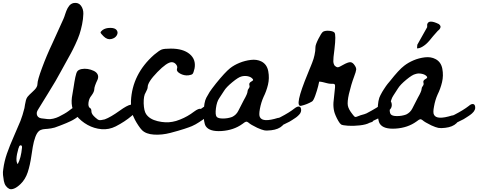

<svg xmlns="http://www.w3.org/2000/svg" viewBox="-182 -880 3344 1343"><path d="M421 -137Q421 -120 389.5 -89Q358 -58 340 -48Q328 -40 312 -32.5Q296 -25 282 -19Q268 -13 256 -8.5Q244 -4 235.5 -0.5Q227 3 226 3Q201 14 175 18Q149 22 133.5 22.5Q118 23 103 29Q88 35 76.5 54Q65 73 55 111Q48 137 38 207Q28 277 11.5 326Q-5 375 -38 407Q-63 431 -83.5 439Q-104 447 -117 441Q-130 435 -140.5 421Q-151 407 -155 386Q-159 365 -161 344Q-163 323 -159 302Q-152 248 -133.5 194.5Q-115 141 -82.5 67.5Q-50 -6 -39 -34Q-24 -72 -11 -124Q-10 -131 -7 -149Q-4 -167 -0.5 -179.5Q3 -192 10 -202Q14 -208 23.5 -217Q33 -226 42 -234.5Q51 -243 60 -252Q69 -261 74.5 -271.5Q80 -282 80 -293Q80 -319 112 -405Q144 -492 184 -576Q255 -730 262 -748Q265 -754 268.5 -764.5Q272 -775 275 -784Q278 -793 282 -803.5Q286 -814 291 -823Q296 -832 302 -839.5Q308 -847 316 -852Q324 -857 334 -859Q367 -864 384.5 -840Q402 -816 401 -783Q400 -747 392 -708.5Q384 -670 374 -640Q364 -610 345 -569.5Q326 -529 313 -505.5Q300 -482 276 -438.5Q252 -395 241 -375Q214 -323 154.5 -227.5Q95 -132 87 -118Q80 -107 77 -99Q74 -91 75.5 -80.5Q77 -70 84.5 -62.5Q92 -55 105.5 -52.5Q119 -50 151 -47Q169 -45 190.5 -50Q212 -55 230 -64Q248 -73 266.5 -83.5Q285 -94 297.5 -103.5Q310 -113 319.5 -120Q329 -127 330 -127Q352 -142 366 -153Q388 -172 404.5 -168.5Q421 -165 421 -137ZM-51 154Q-52 155 -53 158Q-78 244 -58 268Q-35 226 -28 152Q-27 143 -31 139Q-37 133 -45 140Q-49 144 -51 154Z M596.5 -607Q568.5 -600 541.5 -627Q522.5 -646 521.5 -652Q520.5 -658 535.5 -670Q556.5 -685 589 -685Q621.5 -685 633.5 -670Q646.5 -653 635 -633Q623.5 -613 596.5 -607ZM774.5 -128Q781.5 -116 775 -105Q768.5 -94 738.5 -69Q691.5 -29 627.5 4Q579.5 28 528 23.5Q476.5 19 431 -6Q385.5 -31 352.5 -71Q305.5 -127 324.5 -220Q326.5 -227 332.5 -268Q338.5 -309 345 -340.5Q351.5 -372 359.5 -382Q368.5 -393 389 -397Q409.5 -401 431.5 -397.5Q453.5 -394 473.5 -384.5Q493.5 -375 501 -359Q508.5 -343 500.5 -323Q477.5 -275 477.5 -256Q477.5 -238 457.5 -211Q440.5 -191 437 -162.5Q433.5 -134 446.5 -125Q457.5 -121 457.5 -100Q457.5 -82 483.5 -59Q501.5 -42 512 -40Q522.5 -38 550.5 -45Q591.5 -60 655.5 -106Q706.5 -143 733 -148Q759.5 -153 774.5 -128Z M1230 -123Q1252 -141 1268 -138Q1284 -135 1285 -106Q1285 -99 1282.5 -91.5Q1280 -84 1274.5 -77Q1269 -70 1264 -64.5Q1259 -59 1250.5 -52.5Q1242 -46 1236.5 -42.5Q1231 -39 1222 -33Q1213 -27 1210 -25Q1186 -9 1161 2Q1145 9 1107 21.5Q1069 34 1010 49.5Q951 65 895 61.5Q839 58 811 30Q800 19 786 -2Q772 -23 761.5 -43Q751 -63 746 -76Q733 -111 734 -173Q743 -362 896 -497Q932 -527 949 -533.5Q966 -540 1013 -540Q1099 -540 1144.5 -502Q1190 -464 1179 -402Q1172 -371 1165.5 -363.5Q1159 -356 1136 -353Q1105 -350 1077.5 -365.5Q1050 -381 1056 -399Q1062 -414 1049.5 -429.5Q1037 -445 1019 -445Q986 -445 918.5 -375.5Q851 -306 851 -271Q851 -258 837 -233Q822 -211 823 -157Q825 -104 840 -82Q864 -46 920.5 -32.5Q977 -19 1024 -28Q1049 -32 1078 -44Q1131 -65 1175 -99Q1209 -124 1222 -118Q1223 -118 1225.5 -120Q1228 -122 1230 -123Z M1878.5 -122Q1897.5 -137 1911 -134.5Q1924.5 -132 1924.5 -108Q1924.5 -103 1922.5 -97.5Q1920.5 -92 1918 -87.5Q1915.5 -83 1910.5 -78Q1905.5 -73 1901.5 -69Q1897.5 -65 1891.5 -60.5Q1885.5 -56 1881.5 -53.5Q1877.5 -51 1871.5 -47Q1865.5 -43 1862.5 -41Q1843.5 -28 1822.5 -19Q1820.5 -18 1798.5 -7L1793.5 -1Q1766.5 25 1715.5 31Q1683.5 35 1666 31.5Q1648.5 28 1617.5 14Q1571.5 -8 1556.5 -22Q1546.5 -30 1539.5 -29Q1532.5 -28 1513.5 -13Q1452.5 31 1368 36.5Q1283.5 42 1257.5 3Q1241.5 -22 1243 -94Q1244.5 -166 1261.5 -197Q1276.5 -224 1284.5 -237Q1293.5 -250 1301.5 -261Q1309.5 -273 1328.5 -296Q1391.5 -374 1427.5 -403Q1455.5 -425 1493.5 -440.5Q1531.5 -456 1573 -461Q1614.5 -466 1646.5 -450Q1685.5 -430 1694.5 -381.5Q1703.5 -333 1692.5 -287.5Q1681.5 -242 1661.5 -202Q1644.5 -164 1636 -119Q1627.5 -74 1636.5 -60Q1655.5 -22 1761.5 -55Q1765.5 -56 1769.5 -56Q1775.5 -58 1778.5 -60Q1842.5 -93 1878.5 -122ZM1576.5 -310Q1587.5 -316 1588.5 -320Q1589.5 -324 1583.5 -330Q1571.5 -343 1549.5 -347Q1527.5 -351 1506.5 -345Q1485.5 -340 1443 -305Q1400.5 -270 1385.5 -245Q1365.5 -216 1351.5 -193Q1334.5 -169 1328.5 -123Q1322.5 -77 1333.5 -63Q1343.5 -51 1377.5 -51Q1411.5 -51 1441.5 -62Q1470.5 -76 1484.5 -104Q1508.5 -151 1523.5 -180Q1549.5 -225 1549.5 -241Q1549.5 -251 1558 -261.5Q1566.5 -272 1562.5 -284Q1557.5 -300 1576.5 -310Z M2503.5 -162Q2524.5 -181 2541 -177.5Q2557.5 -174 2558.5 -146Q2558.5 -138 2556 -130.5Q2553.5 -123 2548 -116.5Q2542.5 -110 2537 -104Q2531.5 -98 2523.5 -92Q2515.5 -86 2510 -82Q2504.5 -78 2495.5 -72.5Q2486.5 -67 2483.5 -64Q2459.5 -48 2434.5 -38Q2432.5 -37 2428.5 -35Q2426.5 -30 2420.5 -27Q2414.5 -24 2402.5 -21Q2379.5 -8 2334.5 -3Q2289.5 2 2252.5 -0.5Q2215.5 -3 2204.5 -9Q2195.5 -15 2184.5 -34Q2173.5 -53 2165.5 -72Q2157.5 -91 2155.5 -101Q2148.5 -130 2150.5 -163Q2153.5 -197 2161.5 -269V-283Q2161.5 -288 2158 -290.5Q2154.5 -293 2148.5 -294Q2142.5 -294 2132.5 -294Q2120.5 -294 2105.5 -298Q2090.5 -302 2076 -305.5Q2061.5 -309 2050.5 -309Q2051.5 -309 2043.5 -277.5Q2035.5 -246 2023 -211Q2010.5 -176 2000.5 -170Q1964.5 -149 1924.5 -140Q1872.5 -128 1971.5 -367Q1973.5 -373 1981.5 -392Q1989.5 -411 1992.5 -418.5Q1995.5 -426 2002 -442.5Q2008.5 -459 2011.5 -469.5Q2014.5 -480 2018 -495Q2021.5 -510 2023 -523.5Q2024.5 -537 2024.5 -551Q2024.5 -567 2045 -608Q2065.5 -649 2077.5 -658Q2093.5 -667 2121 -664.5Q2148.5 -662 2157.5 -652Q2169.5 -637 2157.5 -536Q2148.5 -470 2149.5 -451Q2150.5 -431 2160.5 -419Q2172.5 -409 2181.5 -409.5Q2190.5 -410 2215.5 -425Q2252.5 -446 2269 -445Q2285.5 -444 2299.5 -422Q2310.5 -406 2309.5 -393Q2308.5 -380 2294.5 -343Q2274.5 -290 2258.5 -222Q2246.5 -168 2251 -142Q2255.5 -116 2283.5 -81Q2295.5 -64 2302.5 -62Q2305.5 -61 2313 -63.5Q2320.5 -66 2329 -69.5Q2337.5 -73 2340.5 -74Q2371.5 -82 2381.5 -87Q2458.5 -127 2503.5 -162Z M3097 -139Q3115 -155 3128.5 -152Q3142 -149 3142 -126Q3142 -118 3138.5 -111Q3135 -104 3131 -98.5Q3127 -93 3119 -86Q3111 -79 3106.5 -76Q3102 -73 3092.5 -66.5Q3083 -60 3081 -59Q3061 -45 3040 -36Q3039 -36 3016 -24L3011 -18Q2984 8 2933 14Q2902 18 2884 14.5Q2866 11 2835 -3Q2788 -26 2774 -39Q2764 -47 2757 -46Q2750 -45 2731 -30Q2670 14 2585.5 19.5Q2501 25 2475 -14Q2459 -39 2460 -111Q2461 -183 2479 -214Q2493 -241 2502 -254Q2514 -272 2518 -278Q2526 -290 2546 -313Q2608 -392 2645 -420Q2673 -442 2710.5 -458Q2748 -474 2790 -479Q2832 -484 2864 -467Q2903 -447 2912 -399Q2921 -351 2910 -305Q2899 -259 2879 -219Q2862 -181 2854 -136Q2845 -91 2854 -77Q2873 -39 2979 -72Q2983 -73 2987 -73Q2995 -76 2996 -77Q3060 -110 3097 -139ZM2794 -327Q2805 -333 2806 -337.5Q2807 -342 2801 -348Q2789 -360 2767 -364Q2744 -369 2724 -362Q2703 -358 2660.5 -323Q2618 -288 2602 -262Q2583 -233 2569 -211Q2552 -186 2546 -140Q2540 -94 2551 -81Q2561 -68 2595 -68Q2629 -68 2659 -79Q2688 -93 2702 -121Q2726 -168 2741 -197Q2767 -242 2767 -258Q2767 -268 2775.5 -278.5Q2784 -289 2780 -301Q2775 -317 2794 -327ZM2849 -629Q2846 -626 2841.5 -620Q2837 -614 2824 -598.5Q2811 -583 2798 -571.5Q2785 -560 2767.5 -550.5Q2750 -541 2735 -542Q2736 -547 2737 -567L2806 -690Q2806 -690 2806 -709Q2815 -747 2887 -712Q2888 -711 2890 -709.5Q2892 -708 2895.5 -703.5Q2899 -699 2899.5 -693.5Q2900 -688 2895.5 -680Q2891 -672 2880 -664ZM2735 -542H2733Q2733 -542 2733.5 -542Q2734 -542 2735 -542Z"/></svg>

Font: Beth Ellen
Style: Regular
Weight: 400
Designer: Alyson Diaz
Version: Version 2.000